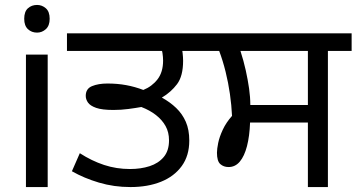

<svg xmlns="http://www.w3.org/2000/svg" viewBox="-20 -757 1443 777"><path d="M173 -536V0H85V-536ZM130 -737Q150 -737 165.5 -723.5Q181 -710 181 -681Q181 -653 165.5 -639Q150 -625 130 -625Q108 -625 93 -639Q78 -653 78 -681Q78 -710 93 -723.5Q108 -737 130 -737Z M508 0Q441 0 380.5 -18Q320 -36 271 -64L303 -137Q351 -106 401 -89.5Q451 -73 506 -73Q550 -73 585.5 -84.5Q621 -96 642.5 -121.5Q664 -147 664 -189Q664 -222 650 -247Q636 -272 611 -291.5Q586 -311 552 -324Q530 -320 500 -316Q470 -312 439 -312Q393 -312 369 -320.5Q345 -329 336 -342Q327 -355 327 -369Q327 -398 352.5 -408.5Q378 -419 415 -419Q455 -419 490.5 -412.5Q526 -406 560 -393Q595 -407 617.5 -436Q640 -465 640 -512Q640 -526 637.5 -542.5Q635 -559 628 -578L672 -551H251V-622H807V-551H682L713 -576Q717 -560 719 -542.5Q721 -525 721 -511Q721 -449 696.5 -416.5Q672 -384 635 -362Q668 -344 693 -320Q718 -296 732 -264Q746 -232 746 -188Q746 -127 715.5 -85Q685 -43 631.5 -21.5Q578 0 508 0Z M1226 0V-261H992Q990 -206 979.5 -165.5Q969 -125 950.5 -103Q932 -81 905 -81Q885 -81 871.5 -93Q858 -105 858 -139Q858 -154 863 -178.5Q868 -203 881.5 -232Q895 -261 919 -288Q917 -331 910.5 -376.5Q904 -422 893 -466.5Q882 -511 867 -551H793V-622H1403V-551H1307V0ZM993 -332H1226V-551H953Q966 -511 974.5 -472.5Q983 -434 988 -399Q993 -364 993 -332Z"/></svg>

Font: lgurmukhi05
Style: Book
Weight: 400
Designer: Jelle Bosma - Monotype Design Team
Foundry: Monotype Imaging Inc.
Version: Version 2.003